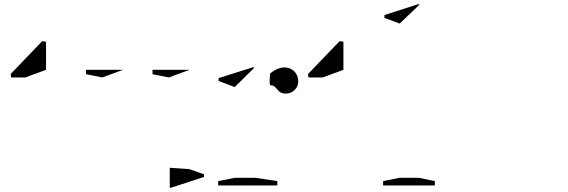

<svg xmlns="http://www.w3.org/2000/svg" viewBox="-20 -850 2602 880"><path d="M96 -495C96 -495 191 -530 191 -530C191 -530 191 -659 191 -659C191 -659 173 -661 173 -661C173 -661 29 -511 29 -511C29 -511 31 -495 31 -495C31 -495 96 -495 96 -495Z M847 -75C847 -75 758 -81 758 -81C758 -81 758 10 758 10C758 10 765 10 765 10C765 10 915 -39 915 -39C915 -39 915 -51 915 -51C915 -51 847 -75 847 -75ZM449 -495C449 -495 544 -530 544 -530C544 -530 374 -530 374 -530C374 -530 374 -510 374 -510C374 -510 449 -495 449 -495ZM754 -495C754 -495 849 -530 849 -530C849 -530 679 -530 679 -530C679 -530 679 -510 679 -510C679 -510 754 -495 754 -495Z M1284 -541C1284 -541 1284 -541 1284 -541C1263 -541 1241 -532 1218 -513C1218 -513 1212 -459 1220 -459C1220 -459 1220 -459 1220 -459C1226 -459 1231 -458 1236 -455C1240 -452 1245 -447 1251 -440C1251 -440 1251 -440 1251 -440C1260 -427 1273 -421 1289 -421C1289 -421 1289 -421 1289 -421C1306 -421 1320 -427 1331 -438C1342 -449 1347 -462 1347 -478C1347 -478 1347 -478 1347 -478C1347 -495 1341 -510 1329 -523C1316 -535 1301 -541 1284 -541ZM1151 -35C1151 -35 1056 -35 1056 -35C1056 -35 980 -20 980 -20C980 -20 980 0 980 0C980 0 1251 0 1251 0C1251 0 1251 -20 1251 -20C1251 -20 1151 -35 1151 -35ZM1056 -451C1056 -451 1147 -541 1147 -541C1147 -541 1137 -541 1137 -541C1137 -541 982 -492 982 -492C982 -492 982 -479 982 -479C982 -479 1056 -451 1056 -451Z M1459 -495C1459 -495 1554 -530 1554 -530C1554 -530 1554 -659 1554 -659C1554 -659 1536 -661 1536 -661C1536 -661 1392 -511 1392 -511C1392 -511 1394 -495 1394 -495C1394 -495 1459 -495 1459 -495Z M1812 -742C1812 -742 1904 -830 1904 -830C1904 -830 1894 -830 1894 -830C1894 -830 1742 -781 1742 -781C1742 -781 1742 -768 1742 -768C1742 -768 1812 -742 1812 -742ZM1900 -35C1900 -35 1810 -35 1810 -35C1810 -35 1736 -20 1736 -20C1736 -20 1736 0 1736 0C1736 0 1973 0 1973 0C1973 0 1973 -20 1973 -20C1973 -20 1900 -35 1900 -35Z"/></svg>

Font: Only Serifs
Style: Regular
Weight: 500
Designer: Matt LaGrandeur
Version: Version 0.001